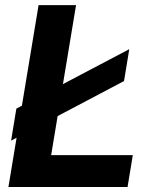

<svg xmlns="http://www.w3.org/2000/svg" viewBox="-20 -748 599 768"><path d="M13.7 0 134.3 -727.5H284.2L184.6 -127.4H511.2L490.2 0ZM24.4 -185.5 45.4 -313.5 497.1 -551.3 476.1 -423.8Z"/></svg>

Font: Inter 28pt
Style: Bold Italic
Weight: 700
Italic angle: -9.3988°
Designer: Rasmus Andersson
Foundry: rsms
Version: Version 4.001;git-66647c0bb